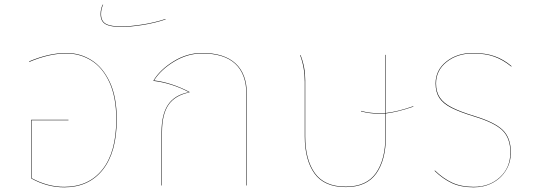

<svg xmlns="http://www.w3.org/2000/svg" viewBox="-20 -791 2287 819"><path d="M478 -282Q478 -142 418.5 -67Q359 8 254 8Q181 8 113 -30V-280H272V-278H115V-31Q183 6 254 6Q358 6 417 -68Q476 -142 476 -282Q476 -377 446.5 -440.5Q417 -504 368.5 -533.5Q320 -563 263 -563Q190 -563 105 -527L104 -529Q189 -565 263 -565Q321 -565 369.5 -535Q418 -505 448 -441.5Q478 -378 478 -282Z M409 -731Q409 -753 418 -771H420Q411 -753 411 -731Q411 -701 431.5 -689.5Q452 -678 500 -678Q531 -678 584.5 -686Q638 -694 686 -710V-708Q638 -692 585 -684Q532 -676 500 -676Q451 -676 430 -688Q409 -700 409 -731Z M1033 -389V0H1031V-389Q1031 -475 983.5 -519Q936 -563 842 -563Q780 -563 723 -528.5Q666 -494 637 -448Q711 -439 788 -399V-397Q726 -384 698.5 -343.5Q671 -303 671 -227V0H669V-227Q669 -303 697 -344.5Q725 -386 786 -398Q711 -437 635 -446V-448Q663 -494 720.5 -529.5Q778 -565 842 -565Q936 -565 984.5 -520.5Q1033 -476 1033 -389Z M1743 -336Q1676 -313 1626 -307V-209Q1626 -109 1585 -51Q1544 7 1455 7Q1363 7 1321.5 -51Q1280 -109 1280 -209V-442Q1280 -503 1260 -556H1262Q1282 -505 1282 -449V-209Q1282 -110 1323 -52.5Q1364 5 1455 5Q1543 5 1583.5 -52.5Q1624 -110 1624 -209V-307Q1615 -306 1597 -306Q1557 -306 1520 -316V-318Q1556 -308 1597 -308Q1615 -308 1624 -309V-557H1626V-309Q1678 -315 1743 -338Z M2162 -509 2161 -507Q2126 -536 2088 -549.5Q2050 -563 1997 -563Q1931 -563 1885.5 -527Q1840 -491 1840 -435Q1840 -399 1856 -375Q1872 -351 1907 -333Q1942 -315 2004 -296Q2090 -270 2124.5 -236.5Q2159 -203 2159 -141Q2159 -98 2138 -64Q2117 -30 2081 -11Q2045 8 2001 8Q1946 8 1907.5 -10Q1869 -28 1834 -62L1835 -64Q1870 -30 1908.5 -12Q1947 6 2001 6Q2068 6 2112.5 -35Q2157 -76 2157 -141Q2157 -202 2123 -235Q2089 -268 2003 -294Q1941 -313 1905.5 -331Q1870 -349 1854 -373.5Q1838 -398 1838 -435Q1838 -492 1884 -528.5Q1930 -565 1997 -565Q2050 -565 2089 -551.5Q2128 -538 2162 -509Z"/></svg>

Font: FiraGO Two
Style: Regular
Weight: 100
Designer: bBox Type
Foundry: bBox Type GmbH
Version: Version 1.001